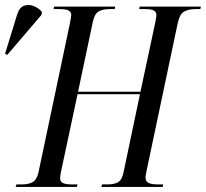

<svg xmlns="http://www.w3.org/2000/svg" viewBox="-91 -740 815 760"><path d="M-29 0 -26 -10H-5Q22 -10 38 -19Q54 -28 61 -56L186 -649Q188 -660 189.5 -668.5Q191 -677 191 -681Q191 -692 181 -698Q171 -704 143 -704H121L123 -714H365L363 -704H342Q316 -704 300 -695Q284 -686 277 -656L218 -377H465L523 -648Q525 -660 526.5 -667Q528 -674 528 -681Q528 -692 518.5 -698Q509 -704 483 -704H460L462 -714H704L702 -704H682Q655 -704 637.5 -694Q620 -684 612 -646L489 -63Q488 -55 486.5 -49Q485 -43 485 -38Q485 -22 497 -16Q509 -10 534 -10H555L553 0H310L313 -10H335Q361 -10 376.5 -19Q392 -28 398 -58L463 -367H216L150 -58Q149 -52 148 -45.5Q147 -39 147 -34Q147 -21 158 -15.5Q169 -10 194 -10H216L213 0ZM-62 -523 -71 -527 -23 -683Q-15 -709 2.5 -716.5Q20 -724 40 -717Q60 -710 75 -693L73 -681Z"/></svg>

Font: Noto Serif Display ExtraCondensed
Style: Italic
Weight: 400
Width: 2
Italic angle: -12°
Designer: Monotype Design Team
Foundry: Monotype Imaging Inc.
Version: Version 2.009